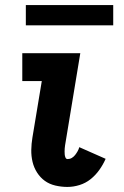

<svg xmlns="http://www.w3.org/2000/svg" viewBox="-20 -730 490 758"><path d="M246 8Q222 8 198.5 2.5Q175 -3 157 -16Q139 -29 126.5 -48.5Q114 -68 108.5 -91Q103 -114 103.5 -138.5Q104 -163 108 -187L145 -410H68V-520H297L239 -169Q238 -163 237 -157Q236 -151 235.5 -144.5Q235 -138 235 -132Q235 -126 235.5 -120Q236 -114 238.5 -108Q241 -102 247 -102Q256 -102 263.5 -106.5Q271 -111 276.5 -118Q282 -125 286.5 -133Q291 -141 293 -149L397 -103Q387 -80 372 -59Q357 -38 337.5 -22.5Q318 -7 294 0.5Q270 8 246 8ZM82 -630V-710H427V-630Z"/></svg>

Font: Iosevka Etoile Extrabold
Style: Italic
Weight: 800
Italic angle: -9°
Designer: Belleve Invis
Foundry: Belleve Invis
Version: Version 22.1.2; ttfautohint (v1.8.4)